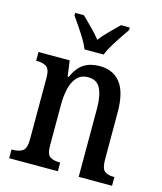

<svg xmlns="http://www.w3.org/2000/svg" viewBox="-114 -850 790 934"><g transform="rotate(15 281.0 -383.0)"><path d="M21 0V-44H27Q57 -44 76 -56Q95 -68 95 -115V-425Q95 -469 76.5 -480.5Q58 -492 30 -492H25V-536H182L193 -457H198Q220 -506 252 -526.5Q284 -547 331 -547Q399 -547 436 -500Q473 -453 473 -351V-116Q473 -69 489.5 -56.5Q506 -44 534 -44H539V0H371V-343Q371 -407 353.5 -443.5Q336 -480 291 -480Q255 -480 234.5 -457Q214 -434 205.5 -397Q197 -360 197 -318V-111Q197 -66 215 -55Q233 -44 261 -44H266V0ZM238 -606Q229 -629 213 -655.5Q197 -682 179 -708Q161 -734 148 -753V-766H192Q214 -744 240 -718.5Q266 -693 286 -667Q305 -693 331 -718.5Q357 -744 379 -766H423V-753Q410 -734 392.5 -708Q375 -682 359 -655.5Q343 -629 334 -606Z"/></g></svg>

Font: Noto Serif Lao Condensed Medium
Style: Regular
Weight: 500
Width: 3
Designer: Monotype Design Team
Foundry: Monotype Imaging Inc.
Version: Version 2.003; ttfautohint (v1.8.4.7-5d5b)